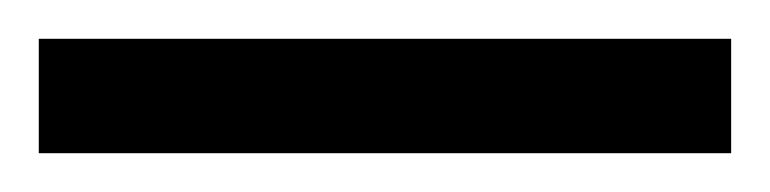

<svg xmlns="http://www.w3.org/2000/svg" viewBox="-23 -839 397 99"><path d="M-3 -760V-819H354V-760Z"/></svg>

Font: Noto Serif Myanmar ExtraCondensed ExtraLight
Style: Regular
Weight: 200
Width: 2
Designer: Ben Mitchell and the Monotype Design Team
Foundry: Monotype Imaging Inc.
Version: Version 2.106; ttfautohint (v1.8.4.7-5d5b)